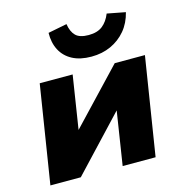

<svg xmlns="http://www.w3.org/2000/svg" viewBox="-110 -852 904 952"><g transform="rotate(-15 342.0 -376.0)"><path d="M32 0 112 -503H281L237 -222H231L497 -503H652L572 0H403L447 -282H453L188 0ZM395 -564Q337 -564 297.5 -585Q258 -606 238 -644Q218 -682 219 -733L316 -752Q322 -712 342.5 -691.5Q363 -671 409 -671Q454 -671 480.5 -692Q507 -713 522 -751L616 -733Q603 -680 571.5 -642.5Q540 -605 495 -584.5Q450 -564 395 -564Z"/></g></svg>

Font: Nunito Sans 8pt Black
Style: Italic
Weight: 900
Italic angle: -9°
Version: Version 3.101;gftools[0.9.27]